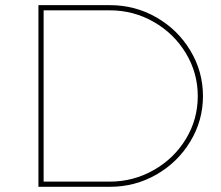

<svg xmlns="http://www.w3.org/2000/svg" viewBox="-20 -719 851 739"><path d="M761.2 -349.1Q761.2 -254.9 712.6 -174.6Q664.1 -94.2 582 -47.1Q500 0 402.8 0H127.9V-699.2H402.8Q500 -699.2 582 -652.1Q664.1 -605 712.6 -524.4Q761.2 -443.8 761.2 -349.1ZM147.9 -20H402.8Q493.7 -20 571.8 -64.5Q649.9 -108.9 695.6 -184.3Q741.2 -259.8 741.2 -349.1Q741.2 -438 695.6 -513.9Q649.9 -589.8 572 -634.5Q494.1 -679.2 402.8 -679.2H147.9Z"/></svg>

Font: Montserrat
Style: Thin
Weight: 250
Designer: Julieta Ulanovsky
Foundry: Julieta Ulanovsky
Version: Version 1.000;PS 002.000;hotconv 1.0.70;makeotf.lib2.5.58329